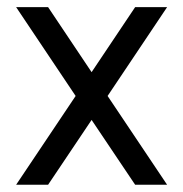

<svg xmlns="http://www.w3.org/2000/svg" viewBox="-20 -508 504 528"><path d="M24.4 0 188 -244.1 24.4 -488.3H112.3L231.9 -309.6L351.6 -488.3H439.5L275.9 -244.1L439.5 0H351.6L231.9 -178.2L112.3 0Z"/></svg>

Font: Sanitrixie
Style: Regular
Weight: 400
Designer: Jayvee D. Enaguas (Grand Chaos)
Version: Version 1.1 - 6/9/2013